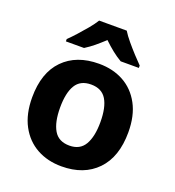

<svg xmlns="http://www.w3.org/2000/svg" viewBox="-139 -875 904 994"><g transform="rotate(20 312.5 -378.0)"><path d="M577 -274Q577 -138 505.5 -64Q434 10 311 10Q234 10 174.5 -23Q115 -56 81 -119.5Q47 -183 47 -274Q47 -410 118.5 -483Q190 -556 314 -556Q391 -556 450 -523.5Q509 -491 543 -428Q577 -365 577 -274ZM201 -274Q201 -194 227 -149.5Q253 -105 313 -105Q371 -105 397 -149.5Q423 -194 423 -274Q423 -355 397 -398Q371 -441 312 -441Q253 -441 227 -398Q201 -355 201 -274ZM389 -766Q403 -743 426 -715.5Q449 -688 472.5 -662.5Q496 -637 514 -619V-606H414Q388 -621 363 -641Q338 -661 312 -686Q285 -661 262 -642Q239 -623 212 -606H112V-619Q131 -637 154.5 -663Q178 -689 200.5 -716Q223 -743 237 -766Z"/></g></svg>

Font: Noto Sans Thai Looped
Style: Bold
Weight: 700
Designer: Sasikarn Vongin, Ben Mitchell
Foundry: The Fontpad Ltd
Version: Version 1.001; ttfautohint (v1.8.4.7-5d5b)